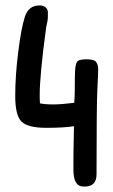

<svg xmlns="http://www.w3.org/2000/svg" viewBox="-20 -685 415 706"><path d="M252 -221Q216 -215 150 -215Q84 -215 60 -237Q36 -259 36 -332.5Q36 -406 47 -494Q58 -582 71.5 -623.5Q85 -665 125 -665Q152 -665 156 -642Q156 -636 156 -623Q156 -610 150 -586Q126 -410 126 -335Q126 -317 127 -305Q145 -301 175.5 -301Q206 -301 253 -307Q255 -328 255 -363.5Q255 -399 256 -423Q257 -447 263 -457Q269 -467 297.5 -467Q326 -467 333.5 -457Q341 -447 341 -429.5Q341 -412 338 -356.5Q335 -301 335 -44Q335 1 291 1Q289 1 287 1Q250 1 250 -60V-115Z"/></svg>

Font: Patrick Hand SC
Style: Regular
Weight: 400
Designer: Patrick Wagesreiter
Foundry: Patrick Wagesreiter
Version: Version 1.003;PS 001.003;hotconv 1.0.70;makeotf.lib2.5.58329